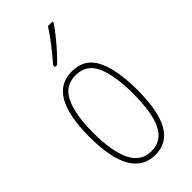

<svg xmlns="http://www.w3.org/2000/svg" viewBox="-243 -887 888 888"><g transform="rotate(-45 201.5 -442.5)"><path d="M357 -330Q357 -190 319 -123Q281 -56 204 -56Q46 -56 46 -332Q46 -466 84.5 -534.5Q123 -603 202 -603Q287 -603 322 -530Q357 -457 357 -330ZM72 -332Q72 -209 104 -145Q136 -81 203 -81Q269 -81 300 -142Q331 -203 331 -331Q331 -446 302.5 -512Q274 -578 202 -578Q133 -578 102.5 -514.5Q72 -451 72 -332ZM303 -822Q287 -798 264.5 -770Q242 -742 219 -716.5Q196 -691 176 -672H162V-684Q196 -724 222 -757Q248 -790 273 -829H303Z"/></g></svg>

Font: Noto Sans Malayalam UI ExtraCondensed Thin
Style: Regular
Weight: 100
Width: 2
Designer: Jelle Bosma - Monotype Design Team
Foundry: Monotype Imaging Inc.
Version: Version 2.104; ttfautohint (v1.8.4.7-5d5b)